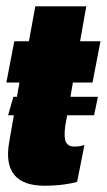

<svg xmlns="http://www.w3.org/2000/svg" viewBox="-22 -576 335 603"><path d="M117.7 7.3C164.1 7.3 200.7 1 220.2 -4.9L243.2 -120.6C231.9 -117.2 224.1 -115.7 210.4 -115.7C198.2 -115.7 189.9 -120.6 185.1 -129.9C180.2 -139.2 179.7 -156.2 183.1 -182.1L189 -213.9H273.4L285.6 -272H199.2L207 -316.9H268.6L293.5 -446.3H229.5L249 -556.2H88.9L68.8 -446.3H22.9L-2 -316.9H39.1L31.2 -272H20L3.4 -213.9H21.5L6.8 -129.4C-9.3 -37.6 29.3 7.3 117.7 7.3Z"/></svg>

Font: Roboto Flex Super Cond Black
Style: Italic
Weight: 900
Width: 3
Italic angle: -10°
Designer: Berlow after Robertson
Foundry: Google
Version: Version 3.200;Glyphs 3.3 (3311)